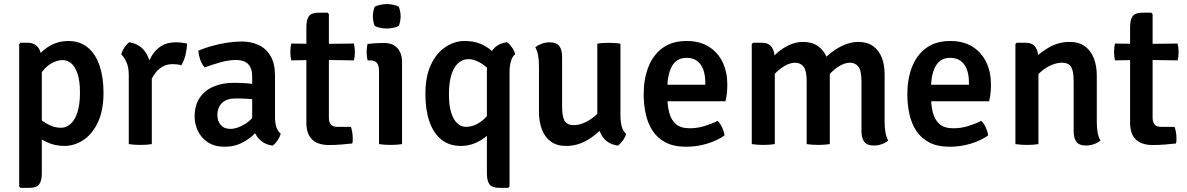

<svg xmlns="http://www.w3.org/2000/svg" viewBox="-20 -710 5850 946"><path d="M114.5 -499.5Q150.5 -499.5 168.2 -475.5Q186 -451.5 186 -408.5V144Q186 181.5 172.8 198.5Q159.5 215.5 124.5 215.5H81L74.5 209V-493L81 -499.5ZM490 -253.5Q490 -165 462 -106.5Q434 -48 390 -19.5Q346 9 296.5 9Q248 9 207.8 -11.2Q167.5 -31.5 133.5 -56L147.5 -143.5Q176.5 -120.5 210.8 -100.5Q245 -80.5 280 -80.5Q307 -80.5 328.2 -99.8Q349.5 -119 361.8 -157.5Q374 -196 374 -254Q374 -311 362.2 -346.2Q350.5 -381.5 331.2 -397.8Q312 -414 289 -414Q266 -414 239.8 -401.2Q213.5 -388.5 190.5 -360.5Q167.5 -332.5 154.5 -285.5L131 -364.5Q139.5 -399.5 165.5 -432.5Q191.5 -465.5 230.2 -486.8Q269 -508 316 -508Q374 -508 412.8 -475.8Q451.5 -443.5 470.8 -386Q490 -328.5 490 -253.5Z M901.5 -495.5Q901.5 -473.5 894.8 -442.8Q888 -412 873.5 -388.5Q863 -391.5 852.2 -392.8Q841.5 -394 831 -394Q804 -394 783.8 -383.2Q763.5 -372.5 749 -354.8Q734.5 -337 724 -314.8Q713.5 -292.5 706 -270L690.5 -290Q691.5 -326.5 700 -363.8Q708.5 -401 726.2 -432.2Q744 -463.5 773.2 -482.5Q802.5 -501.5 845.5 -501.5Q861 -501.5 874 -500Q887 -498.5 901.5 -495.5ZM577.5 -442Q581 -457.5 592.8 -475.2Q604.5 -493 617 -502Q671 -492.5 697.5 -451.8Q724 -411 728 -348.5V0Q717 2 702 3Q687 4 671.5 4Q656.5 4 641.5 3Q626.5 2 614.5 0V-339Q614.5 -380 602.2 -405.5Q590 -431 577.5 -442Z M939 -134.5Q939 -192.5 964.8 -229.5Q990.5 -266.5 1034.2 -284.2Q1078 -302 1131.5 -302Q1158.5 -302 1193.5 -299.8Q1228.5 -297.5 1258.5 -291V-215.5Q1233 -221.5 1200 -223.2Q1167 -225 1140 -225Q1097 -225 1074 -202.8Q1051 -180.5 1051 -142.5Q1051 -114 1067.5 -94.5Q1084 -75 1114.5 -75Q1149.5 -75 1188.2 -99.5Q1227 -124 1253.5 -171L1270.5 -88.5Q1252.5 -67 1226.2 -43.2Q1200 -19.5 1165.5 -3.2Q1131 13 1087 13Q1037 13 1004 -9Q971 -31 955 -65Q939 -99 939 -134.5ZM1363 -51.5Q1359.5 -36 1347.8 -18.5Q1336 -1 1323 7.5Q1289 2.5 1267.5 -15Q1246 -32.5 1235.5 -57.2Q1225 -82 1222.5 -108V-331.5Q1222.5 -375 1202.2 -394.8Q1182 -414.5 1144 -414.5Q1107.5 -414.5 1068 -403.5Q1028.5 -392.5 988.5 -378Q975.5 -391.5 967 -415Q958.5 -438.5 957.5 -460.5Q986.5 -473 1023 -483.2Q1059.5 -493.5 1097.8 -499.5Q1136 -505.5 1169.5 -505.5Q1217.5 -505.5 1254.8 -488Q1292 -470.5 1313.5 -433.2Q1335 -396 1335 -337.5V-132.5Q1335 -106 1341 -85.5Q1347 -65 1363 -51.5Z M1489.5 -576Q1489.5 -614 1502.5 -630.8Q1515.5 -647.5 1550.5 -647.5H1594L1600.5 -640.5V-129Q1600.5 -108.5 1610.2 -96.8Q1620 -85 1642.5 -85H1709Q1713 -73 1715.5 -58Q1718 -43 1718 -28.5Q1718 -22 1717.8 -15.5Q1717.5 -9 1715.5 -3Q1690 0 1660.2 2.2Q1630.5 4.5 1600.5 4.5Q1546 4.5 1517.8 -22.8Q1489.5 -50 1489.5 -105.5ZM1723.5 -495.5Q1728.5 -475.5 1728.5 -454.5Q1728.5 -443.5 1727.5 -433.2Q1726.5 -423 1723.5 -412.5L1555 -415L1415 -412.5Q1410.5 -433 1410.5 -454.5Q1410.5 -474.5 1415 -495.5L1557 -493.5Z M1961 0Q1949.5 2 1934.8 3Q1920 4 1904.5 4Q1889.5 4 1874.5 3Q1859.5 2 1847.5 0V-359.5Q1847.5 -385.5 1837.8 -399Q1828 -412.5 1803.5 -412.5H1791Q1786.5 -432.5 1786.5 -452.5Q1786.5 -462 1787.5 -472.5Q1788.5 -483 1791 -493.5Q1811 -496 1829.2 -497Q1847.5 -498 1860 -498H1874.5Q1915 -498 1938 -472.8Q1961 -447.5 1961 -403.5ZM1817 -629.5Q1817 -641 1819.5 -654Q1822 -667 1826.5 -677Q1836.5 -682.5 1853.2 -686.2Q1870 -690 1885.5 -690Q1901 -690 1918.5 -686.2Q1936 -682.5 1944.5 -677Q1949 -667 1951.5 -653.8Q1954 -640.5 1954 -629.5Q1954 -618.5 1951.5 -605.2Q1949 -592 1944.5 -582.5Q1936.5 -577 1918.8 -573.2Q1901 -569.5 1885.5 -569.5Q1870 -569.5 1852.8 -573Q1835.5 -576.5 1826.5 -582.5Q1822 -592 1819.5 -605.2Q1817 -618.5 1817 -629.5Z M2076 -246.5Q2076 -335 2104 -392.8Q2132 -450.5 2176 -479.2Q2220 -508 2269 -508Q2313.5 -508 2346 -494.5Q2378.5 -481 2401.5 -460.8Q2424.5 -440.5 2440 -419.5L2424 -322.5Q2397.5 -366 2360 -392.2Q2322.5 -418.5 2287.5 -418.5Q2259.5 -418.5 2238 -399.5Q2216.5 -380.5 2204.2 -342.2Q2192 -304 2192 -245.5Q2192 -189 2203.5 -153.5Q2215 -118 2234 -101.5Q2253 -85 2275 -85Q2313.5 -85 2348.5 -110Q2383.5 -135 2404 -175.5L2421 -89Q2407 -65.5 2381.8 -43Q2356.5 -20.5 2323 -5.8Q2289.5 9 2251 9Q2192.5 9 2153.5 -23.2Q2114.5 -55.5 2095.2 -113Q2076 -170.5 2076 -246.5ZM2379 -367Q2379 -417.5 2402 -456Q2425 -494.5 2477.5 -502Q2490.5 -494 2502.5 -476.5Q2514.5 -459 2518.5 -443.5Q2503 -430.5 2496.8 -406Q2490.5 -381.5 2490.5 -353V209L2484 215.5H2440.5Q2405 215.5 2392 198.5Q2379 181.5 2379 144Z M3037 -140.5Q3037 -112.5 3043 -88.2Q3049 -64 3065 -50.5Q3061 -35 3049 -18Q3037 -1 3024 7.5Q2971.5 -0.5 2947.2 -39.2Q2923 -78 2923 -129V-494.5Q2934 -497 2949.2 -498Q2964.5 -499 2979.5 -499Q2995 -499 3009.8 -498Q3024.5 -497 3037 -494.5ZM2635.5 -385.5Q2635.5 -412 2631.5 -435.8Q2627.5 -459.5 2617.5 -477Q2630 -487.5 2649 -494.5Q2668 -501.5 2688.5 -501.5Q2722 -501.5 2735.8 -483.2Q2749.5 -465 2749.5 -430V-183.5Q2749.5 -137 2761.5 -115.2Q2773.5 -93.5 2807.5 -93.5Q2831 -93.5 2858.2 -105Q2885.5 -116.5 2910.5 -137.8Q2935.5 -159 2951.5 -189V-83Q2918 -45 2870.8 -18Q2823.5 9 2769.5 9Q2723 9 2693.5 -13Q2664 -35 2649.8 -72.8Q2635.5 -110.5 2635.5 -158Z M3223 -211V-292.5H3455V-305.5Q3455 -338 3445.8 -365Q3436.5 -392 3416.2 -408.5Q3396 -425 3362.5 -425Q3314.5 -425 3291.2 -384.5Q3268 -344 3268 -271.5V-236.5Q3268 -192.5 3277 -156.2Q3286 -120 3309.8 -99Q3333.5 -78 3378 -78Q3415.5 -78 3450 -88.5Q3484.5 -99 3515.5 -114.5Q3529.5 -101.5 3538.5 -81Q3547.5 -60.5 3550 -43Q3514 -17 3463.5 -2Q3413 13 3360.5 13Q3300 13 3259.5 -8.2Q3219 -29.5 3195.2 -66Q3171.5 -102.5 3161.5 -149Q3151.5 -195.5 3151.5 -246Q3151.5 -320.5 3174.5 -379.8Q3197.5 -439 3244.5 -473.5Q3291.5 -508 3363 -508Q3428 -508 3472.8 -479.8Q3517.5 -451.5 3540.5 -403.2Q3563.5 -355 3563.5 -295.5Q3563.5 -269.5 3561.5 -251.2Q3559.5 -233 3554.5 -211Z M3732.5 -499.5Q3767.5 -499.5 3782.5 -477.8Q3797.5 -456 3797.5 -418V0Q3786 2 3771 3Q3756 4 3741 4Q3726 4 3711 3Q3696 2 3684 0V-492.5L3690.5 -499.5ZM3954.5 -311Q3954.5 -361 3939.5 -381Q3924.5 -401 3897.5 -401Q3873.5 -401 3846 -385.2Q3818.5 -369.5 3795.2 -343.8Q3772 -318 3759.5 -287.5V-395.5Q3782 -425.5 3810 -450Q3838 -474.5 3870.5 -489Q3903 -503.5 3937 -503.5Q3980.5 -503.5 4009.8 -483Q4039 -462.5 4053.8 -427.2Q4068.5 -392 4068.5 -348V0Q4056.5 2 4041.5 3Q4026.5 4 4011.5 4Q3996.5 4 3981.5 3Q3966.5 2 3954.5 0ZM4224.5 -312Q4224.5 -362 4209.2 -381.5Q4194 -401 4167.5 -401Q4144.5 -401 4117.8 -385.8Q4091 -370.5 4067 -344Q4043 -317.5 4027 -285V-405.5Q4051.5 -432.5 4081 -454.8Q4110.5 -477 4143.2 -490.2Q4176 -503.5 4209.5 -503.5Q4253 -503.5 4281.8 -482.8Q4310.5 -462 4324.5 -426.5Q4338.5 -391 4338.5 -346.5V-109.5Q4338.5 -83 4342.5 -59Q4346.5 -35 4356.5 -17.5Q4344.5 -7 4325.5 0Q4306.5 7 4285.5 7Q4252 7 4238.2 -11.2Q4224.5 -29.5 4224.5 -65Z M4522 -211V-292.5H4754V-305.5Q4754 -338 4744.8 -365Q4735.5 -392 4715.2 -408.5Q4695 -425 4661.5 -425Q4613.5 -425 4590.2 -384.5Q4567 -344 4567 -271.5V-236.5Q4567 -192.5 4576 -156.2Q4585 -120 4608.8 -99Q4632.5 -78 4677 -78Q4714.5 -78 4749 -88.5Q4783.5 -99 4814.5 -114.5Q4828.5 -101.5 4837.5 -81Q4846.5 -60.5 4849 -43Q4813 -17 4762.5 -2Q4712 13 4659.5 13Q4599 13 4558.5 -8.2Q4518 -29.5 4494.2 -66Q4470.5 -102.5 4460.5 -149Q4450.5 -195.5 4450.5 -246Q4450.5 -320.5 4473.5 -379.8Q4496.5 -439 4543.5 -473.5Q4590.5 -508 4662 -508Q4727 -508 4771.8 -479.8Q4816.5 -451.5 4839.5 -403.2Q4862.5 -355 4862.5 -295.5Q4862.5 -269.5 4860.5 -251.2Q4858.5 -233 4853.5 -211Z M5032 -499.5Q5067 -499.5 5081.8 -477.8Q5096.5 -456 5096.5 -418V0Q5085 2 5070 3Q5055 4 5040 4Q5025 4 5010 3Q4995 2 4983 0V-493L4989.5 -499.5ZM5384 -109.5Q5384 -83 5387.8 -59Q5391.5 -35 5402 -17.5Q5390 -7 5370.8 0Q5351.5 7 5330.5 7Q5297 7 5283.5 -11.2Q5270 -29.5 5270 -65V-311Q5270 -358 5258 -379.5Q5246 -401 5212 -401Q5188.5 -401 5161.2 -389.8Q5134 -378.5 5109 -357Q5084 -335.5 5068 -305.5V-412.5Q5102 -450 5149 -476.8Q5196 -503.5 5250 -503.5Q5296.5 -503.5 5326 -481.5Q5355.5 -459.5 5369.8 -422Q5384 -384.5 5384 -337Z M5548 -576Q5548 -614 5561 -630.8Q5574 -647.5 5609 -647.5H5652.5L5659 -640.5V-129Q5659 -108.5 5668.8 -96.8Q5678.5 -85 5701 -85H5767.5Q5771.5 -73 5774 -58Q5776.5 -43 5776.5 -28.5Q5776.5 -22 5776.2 -15.5Q5776 -9 5774 -3Q5748.5 0 5718.8 2.2Q5689 4.5 5659 4.5Q5604.5 4.5 5576.2 -22.8Q5548 -50 5548 -105.5ZM5782 -495.5Q5787 -475.5 5787 -454.5Q5787 -443.5 5786 -433.2Q5785 -423 5782 -412.5L5613.5 -415L5473.5 -412.5Q5469 -433 5469 -454.5Q5469 -474.5 5473.5 -495.5L5615.5 -493.5Z"/></svg>

Font: Signika Light Medium
Style: Regular
Weight: 500
Version: Version 2.003;gftools[0.9.32]